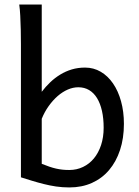

<svg xmlns="http://www.w3.org/2000/svg" viewBox="-20 -801 604 833"><path d="M161.1 -781.2V-402.8Q178.2 -425.3 198.2 -444.3Q218.3 -463.4 241.5 -477.5Q264.6 -491.7 291.5 -499.8Q318.4 -507.8 349.1 -507.8Q386.2 -507.8 417 -489.7Q447.8 -471.7 470.2 -439.2Q492.7 -406.7 505.1 -361.8Q517.6 -316.9 517.6 -263.7Q517.6 -200.7 500.7 -149.9Q483.9 -99.1 453.1 -63Q422.4 -26.9 378.7 -7.3Q335 12.2 280.8 12.2Q251 12.2 223.1 8.1Q195.3 3.9 169.2 -2.7Q143.1 -9.3 118.7 -16.8Q94.2 -24.4 70.8 -31.7V-609.4Q70.8 -640.6 70.1 -672.1Q69.3 -703.6 67.9 -732.2Q66.4 -760.7 63.5 -781.2ZM161.1 -90.3Q179.2 -83 194.1 -77.9Q209 -72.8 223.1 -69.6Q237.3 -66.4 251.2 -64.9Q265.1 -63.5 280.8 -63.5Q313 -63.5 340.3 -76.7Q367.7 -89.8 387.5 -113.8Q407.2 -137.7 418.5 -171.6Q429.7 -205.6 429.7 -246.6Q429.7 -287.1 422.4 -319.8Q415 -352.5 401.1 -375.2Q387.2 -397.9 366.7 -410.2Q346.2 -422.4 319.8 -422.4Q296.9 -422.4 273.9 -412.4Q251 -402.3 230.2 -384.3Q209.5 -366.2 191.4 -341.1Q173.3 -315.9 161.1 -285.6Z"/></svg>

Font: Andika Afr
Style: Regular
Weight: 400
Designer: Victor Gaultney, Annie Olsen, Julie Remington, Don Collingsworth, Eric Hays, Becca Hirsbrunner
Foundry: SIL International
Version: Version 5.000